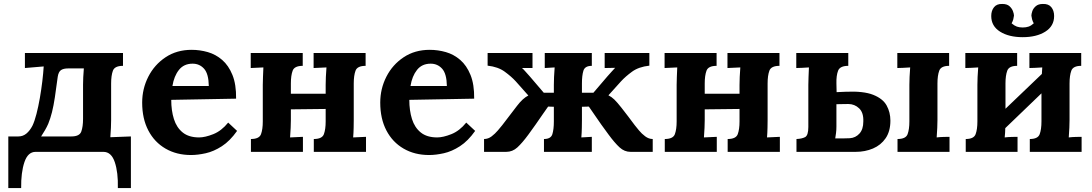

<svg xmlns="http://www.w3.org/2000/svg" viewBox="-20 -768 5521 971"><path d="M22 183V-78H73Q96 -78 113.5 -92.5Q131 -107 144 -132Q155 -155 164.5 -192Q174 -229 181.5 -272Q189 -315 194 -357Q199 -399 201 -432L106 -424V-500H602V-435Q560 -435 551 -410.5Q542 -386 542 -346V-161Q542 -147 541 -122Q540 -97 538 -74L642 -78V183H576Q578 104 560.5 52Q543 0 503 0H160Q121 0 103.5 52Q86 104 87 183ZM188 -78H341Q382 -78 391 -102.5Q400 -127 400 -167V-340Q400 -354 401 -377.5Q402 -401 404 -422H325Q301 -422 288.5 -413.5Q276 -405 272 -380Q264 -319 257.5 -276Q251 -233 243 -201Q235 -169 224 -142Q217 -126 208 -110.5Q199 -95 188 -78Z M946 16Q873 16 817 -16.5Q761 -49 730 -108.5Q699 -168 699 -249Q699 -319 730 -380Q761 -441 817.5 -478.5Q874 -516 949 -516Q991 -516 1031 -504.5Q1071 -493 1103.5 -465Q1136 -437 1155.5 -389Q1175 -341 1174 -269L846 -263Q846 -209 859.5 -166Q873 -123 904 -98Q935 -73 987 -73Q1017 -73 1058.5 -89.5Q1100 -106 1134 -148L1179 -106Q1143 -55 1102 -28.5Q1061 -2 1020.5 7Q980 16 946 16ZM852 -333H1036Q1035 -395 1012 -420.5Q989 -446 954 -446Q910 -446 885 -414.5Q860 -383 852 -333Z M1511 -435Q1469 -435 1460 -410.5Q1451 -386 1451 -346V-294H1627V-339Q1627 -353 1628 -379Q1629 -405 1631 -427L1566 -424V-500H1829V-435Q1787 -435 1778 -410.5Q1769 -386 1769 -346V-161Q1769 -147 1768.5 -121.5Q1768 -96 1766 -73L1831 -76V0H1567V-65Q1609 -65 1618 -89.5Q1627 -114 1627 -154V-217L1451 -215V-161Q1451 -147 1450 -121.5Q1449 -96 1447 -73L1512 -76V0H1249V-65Q1291 -65 1300 -89.5Q1309 -114 1309 -154V-339Q1309 -353 1310 -379Q1311 -405 1312 -427L1248 -424V-500H1511Z M2150 16Q2077 16 2021 -16.5Q1965 -49 1934 -108.5Q1903 -168 1903 -249Q1903 -319 1934 -380Q1965 -441 2021.5 -478.5Q2078 -516 2153 -516Q2195 -516 2235 -504.5Q2275 -493 2307.5 -465Q2340 -437 2359.5 -389Q2379 -341 2378 -269L2050 -263Q2050 -209 2063.5 -166Q2077 -123 2108 -98Q2139 -73 2191 -73Q2221 -73 2262.5 -89.5Q2304 -106 2338 -148L2383 -106Q2347 -55 2306 -28.5Q2265 -2 2224.5 7Q2184 16 2150 16ZM2056 -333H2240Q2239 -395 2216 -420.5Q2193 -446 2158 -446Q2114 -446 2089 -414.5Q2064 -383 2056 -333Z M2428 0V-65Q2449 -65 2466.5 -78.5Q2484 -92 2498 -108.5Q2512 -125 2520 -135Q2566 -195 2595 -233Q2624 -271 2652 -285L2588 -357Q2566 -381 2532.5 -405.5Q2499 -430 2446 -436V-500H2673V-424H2620Q2629 -416 2637.5 -406Q2646 -396 2659 -382L2730 -299H2781V-339Q2781 -353 2782 -379Q2783 -405 2785 -427L2735 -424V-500H2973V-435Q2938 -435 2930.5 -410.5Q2923 -386 2923 -346V-299H2981L3052 -382Q3065 -396 3073.5 -406Q3082 -416 3091 -425L3038 -424V-500H3264V-436Q3210 -430 3176.5 -405.5Q3143 -381 3121 -357L3057 -286Q3073 -278 3087 -264.5Q3101 -251 3123 -223Q3140 -201 3157 -179Q3174 -157 3190 -135Q3198 -125 3211.5 -108.5Q3225 -92 3243 -78.5Q3261 -65 3281 -65V0H3169Q3138 0 3113.5 -22.5Q3089 -45 3058 -87Q3040 -111 3020.5 -138.5Q3001 -166 2984.5 -190.5Q2968 -215 2958 -229L2923 -228V-161Q2923 -147 2922.5 -121.5Q2922 -96 2920 -73L2973 -76V0H2731V-65Q2766 -65 2773.5 -89.5Q2781 -114 2781 -154V-228L2752 -229Q2742 -215 2725 -190.5Q2708 -166 2689 -138.5Q2670 -111 2652 -87Q2621 -45 2596.5 -22.5Q2572 0 2540 0Z M3604 -435Q3562 -435 3553 -410.5Q3544 -386 3544 -346V-294H3720V-339Q3720 -353 3721 -379Q3722 -405 3724 -427L3659 -424V-500H3922V-435Q3880 -435 3871 -410.5Q3862 -386 3862 -346V-161Q3862 -147 3861.5 -121.5Q3861 -96 3859 -73L3924 -76V0H3660V-65Q3702 -65 3711 -89.5Q3720 -114 3720 -154V-217L3544 -215V-161Q3544 -147 3543 -121.5Q3542 -96 3540 -73L3605 -76V0H3342V-65Q3384 -65 3393 -89.5Q3402 -114 3402 -154V-339Q3402 -353 3403 -379Q3404 -405 3405 -427L3341 -424V-500H3604Z M4008 0V-65Q4035 -66 4051.5 -74.5Q4068 -83 4068 -126V-339Q4068 -353 4069 -379Q4070 -405 4071 -427Q4055 -426 4036.5 -425Q4018 -424 4007 -424V-500H4270V-435Q4228 -435 4218.5 -410.5Q4209 -386 4210 -346L4211 -302L4257 -304Q4347 -308 4396 -288.5Q4445 -269 4464 -234.5Q4483 -200 4483 -158Q4483 -104 4459 -69Q4435 -34 4395 -17Q4355 0 4307 0ZM4519 0V-65Q4561 -65 4570 -89.5Q4579 -114 4579 -154V-339Q4579 -353 4580 -379Q4581 -405 4583 -427Q4567 -426 4548 -425Q4529 -424 4518 -424V-500H4780V-435Q4739 -435 4730 -410.5Q4721 -386 4721 -346V-161Q4721 -147 4720 -121.5Q4719 -96 4717 -73Q4733 -75 4752.5 -75.5Q4772 -76 4782 -76V0ZM4204 -68Q4225 -68 4242.5 -68Q4260 -68 4278 -69Q4307 -71 4326.5 -92.5Q4346 -114 4346 -153Q4348 -198 4325 -220Q4302 -242 4270 -242Q4250 -241 4237.5 -241.5Q4225 -242 4210 -241V-128Q4210 -110 4208 -95Q4206 -80 4204 -68Z M5124 -435Q5083 -435 5074 -410.5Q5065 -386 5065 -346V-218L5249 -394Q5250 -412 5251 -427Q5235 -426 5216 -425Q5197 -424 5186 -424V-500H5448V-435Q5407 -435 5398 -410.5Q5389 -386 5389 -346V-161Q5389 -147 5388 -121.5Q5387 -96 5385 -73Q5401 -75 5420.5 -75.5Q5440 -76 5450 -76V0H5188V-65Q5229 -65 5238 -89.5Q5247 -114 5247 -154V-296L5064 -120Q5064 -108 5063 -96Q5062 -84 5061 -73Q5077 -75 5096.5 -75.5Q5116 -76 5126 -76V0H4864V-65Q4905 -65 4914 -89.5Q4923 -114 4923 -154V-339Q4923 -353 4924 -379Q4925 -405 4927 -427Q4911 -426 4892 -425Q4873 -424 4862 -424V-500H5124ZM5152 -580Q5082 -580 5037.5 -608Q4993 -636 4993 -687Q4993 -714 5007 -731.5Q5021 -749 5049 -748Q5073 -748 5085.5 -736.5Q5098 -725 5103 -711Q5108 -697 5108 -689Q5107 -680 5104.5 -670.5Q5102 -661 5096 -650Q5110 -638 5122.5 -633.5Q5135 -629 5152 -629Q5169 -629 5182 -633.5Q5195 -638 5208 -650Q5202 -661 5199.5 -670.5Q5197 -680 5196 -689Q5196 -697 5200.5 -711Q5205 -725 5218 -736.5Q5231 -748 5254 -748Q5283 -749 5297 -731.5Q5311 -714 5311 -687Q5311 -636 5266.5 -608Q5222 -580 5152 -580Z"/></svg>

Font: Lora
Style: Bold
Weight: 700
Designer: Olga Karpushina, Alexei Vanyashin (Cyrillic)
Foundry: Cyreal
Version: Version 3.006; ttfautohint (v1.8.4.7-5d5b);gftools[0.9.30]